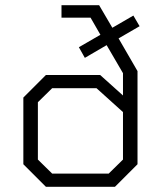

<svg xmlns="http://www.w3.org/2000/svg" viewBox="-20 -720 608 740"><path d="M437 -572 510 -446V-87L423 0H157L70 -87V-344L157 -431H366L454 -352V-438L391 -546L307 -497L284 -538L367 -586L329 -652H217V-700H362L413 -613L494 -660L518 -619ZM454 -288 352 -380H181L126 -326V-105L181 -51H399L454 -105Z"/></svg>

Font: Chakra Petch Light
Style: Regular
Weight: 300
Designer: Katatrad Aksorn Co.,Ltd.
Foundry: Cadson Demak Co.,Ltd.
Version: Version 1.000; ttfautohint (v1.6)